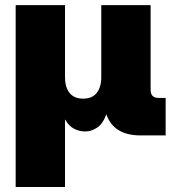

<svg xmlns="http://www.w3.org/2000/svg" viewBox="-20 -536 676 760"><path d="M42 204.1V-515.6H237.3V-230.5Q237.3 -190.9 255.4 -168.2Q273.4 -145.5 309.1 -145.5Q344.7 -145.5 362.8 -168.2Q380.9 -190.9 380.9 -230.5V-515.6H576.2V-180.7Q576.2 -148.4 607.4 -148.4H635.7V0H536.1Q430.2 0 400.9 -83.5Q387.2 -45.9 364.5 -30.8Q341.8 -15.6 316.9 -15.6Q293.9 -15.6 273.2 -26.4Q252.4 -37.1 237.3 -63.5V204.1Z"/></svg>

Font: Inter Display Black
Style: Regular
Weight: 900
Designer: Rasmus Andersson
Foundry: rsms
Version: Version 4.000;git-a52131595